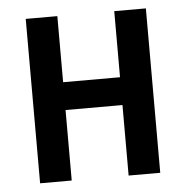

<svg xmlns="http://www.w3.org/2000/svg" viewBox="-43 -562 587 605"><g transform="rotate(-5 250.0 -260.0)"><path d="M60 0V-520H160V-311H340V-520H440V0H340V-223H160V0Z"/></g></svg>

Font: Iosevka Semibold
Style: Regular
Weight: 600
Monospace: yes
Designer: Belleve Invis
Foundry: Belleve Invis
Version: Version 33.2.3; ttfautohint (v1.8.4)